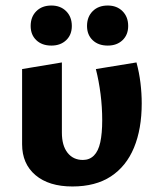

<svg xmlns="http://www.w3.org/2000/svg" viewBox="-20 -662 580 695"><path d="M242 13Q157 13 108.5 -28Q60 -69 60 -140V-412L204 -436V-182Q204 -135 224.5 -109Q245 -83 280 -83Q304 -83 320 -99Q336 -115 343 -147Q350 -179 350 -227Q350 -274 344 -321.5Q338 -369 327 -412L474 -436Q484 -399 488.5 -361.5Q493 -324 493 -288Q493 -195 465 -127.5Q437 -60 381.5 -23.5Q326 13 242 13ZM166 -497Q132 -497 111.5 -516.5Q91 -536 91 -568Q91 -601 111.5 -621.5Q132 -642 166 -642Q199 -642 219.5 -621.5Q240 -601 240 -568Q240 -536 219.5 -516.5Q199 -497 166 -497ZM370 -497Q336 -497 315.5 -516.5Q295 -536 295 -568Q295 -601 315.5 -621.5Q336 -642 370 -642Q403 -642 423.5 -621.5Q444 -601 444 -568Q444 -536 423.5 -516.5Q403 -497 370 -497Z"/></svg>

Font: Ysabeau Office ExtraBold
Style: Regular
Weight: 800
Designer: Christian Thalmann (Catharsis Fonts)
Version: Version 2.001;gftools[0.9.30]; featfreeze: tnum,lnum,ss02